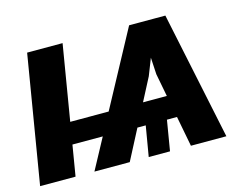

<svg xmlns="http://www.w3.org/2000/svg" viewBox="-84 -669 997 792"><g transform="rotate(-15 414.5 -273.0)"><path d="M640.6 0 579.1 -321.8 566.4 -545.9H677.7L792 0ZM-3.4 0 87.4 -545.9H238.8L147.9 0ZM64 -131.3 79.1 -224.1H415L400.4 -131.3ZM460.4 0 490.2 -175.8H580.6L551.3 0ZM228.5 0 522.9 -545.9H634.8L546.9 -321.8L379.4 0ZM347.7 -129.4 362.3 -224.1H733.9L718.3 -129.4Z"/></g></svg>

Font: Inter Tight
Style: Bold Italic
Weight: 700
Italic angle: -9.39999°
Designer: Rasmus Andersson
Foundry: rsms
Version: Version 3.004